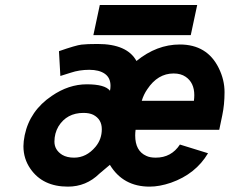

<svg xmlns="http://www.w3.org/2000/svg" viewBox="-20 -709 890 744"><path d="M366.7 -689.5H744.1L719.2 -572.8H341.8ZM505.4 -206.1Q503.9 -194.3 503.9 -184.1Q503.9 -124 546.9 -105Q561 -98.1 583.5 -98.1Q644 -98.1 677.2 -148.9L786.1 -115.2Q738.3 -34.7 642.6 -1Q598.1 14.2 559.6 14.2Q457 14.2 405.8 -70.3Q383.8 -51.3 365.2 -36.1Q314 14.2 243.2 14.2Q145.5 14.2 97.7 -55.2Q70.8 -93.8 70.8 -142.6Q70.8 -160.6 75.7 -185.1Q95.7 -280.3 180.7 -337.4Q246.1 -382.3 316.4 -382.3Q386.7 -382.3 406.2 -357.4Q408.2 -366.7 408.2 -376.5Q408.2 -407.7 386.2 -423.1Q364.3 -438.5 325.9 -438.5Q287.6 -438.5 253.9 -427.2Q220.2 -416 213.9 -414.6L208.5 -510.7Q274.4 -533.7 295.7 -536.1Q316.9 -538.6 358.4 -538.6Q472.7 -538.6 508.8 -472.7Q587.4 -536.6 676.8 -536.6Q782.7 -536.6 827.6 -445.3Q850.1 -399.9 850.1 -351.8Q850.1 -303.7 841.3 -262.2L829.6 -206.1ZM303.7 -271.5Q238.8 -271.5 206.5 -219.2Q190.9 -192.4 190.9 -160.2Q190.9 -127.9 221.2 -108.9Q239.7 -98.1 267.1 -98.1Q314.9 -98.1 350.1 -140.1Q374.5 -169.4 374.5 -208.3Q374.5 -247.1 341.3 -264.2Q326.2 -271.5 303.7 -271.5ZM529.3 -318.4H731.4Q732.9 -330.1 732.9 -340.3Q732.9 -388.7 699.2 -411.6Q680.7 -424.3 652.8 -424.3Q591.3 -424.3 550.8 -363.3Q536.6 -342.8 529.3 -318.4Z"/></svg>

Font: Tuffy
Style: BoldItalic
Weight: 700
Italic angle: -12°
Designer: Thatcher Ulrich, Karoly Barta, Michael Everson
Version: Version 001.271